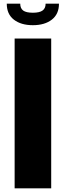

<svg xmlns="http://www.w3.org/2000/svg" viewBox="-20 -1018 356 1038"><path d="M16.6 -998H89.4Q89.4 -972.7 105.5 -960.9Q121.6 -949.2 157.7 -949.2Q193.8 -949.2 210.2 -961.2Q226.6 -973.1 226.6 -998H298.8Q298.8 -941.9 260.3 -911.9Q221.7 -881.8 157.7 -881.8Q93.8 -881.8 55.2 -911.6Q16.6 -941.4 16.6 -998ZM59.1 0V-809.6H256.8V0Z"/></svg>

Font: Oswald
Style: Heavy
Weight: 800
Designer: Vernon Adams
Foundry: Vernon Adams
Version: 3.0; ttfautohint (v0.95) -l 8 -r 50 -G 200 -x 0 -w "G" -W -c